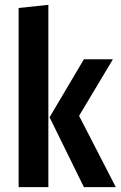

<svg xmlns="http://www.w3.org/2000/svg" viewBox="-20 -774 499 794"><path d="M180 0H57V-741L180 -754ZM307 -295 459 0H327L185 -289L327 -529H447Z"/></svg>

Font: Fira Sans Compressed Medium
Style: Regular
Weight: 500
Width: 1
Designer: bBox Type GmbH & Carrois Corporate GbR & Edenspiekermann AG
Foundry: bBox Type GmbH & Carrois Corporate GbR & Edenspiekermann AG
Version: Version 4.301